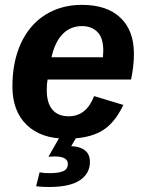

<svg xmlns="http://www.w3.org/2000/svg" viewBox="-20 -558 596 786"><path d="M174.8 -232.4Q171.4 -215.3 171.4 -189Q171.4 -137.2 194.1 -109.6Q216.8 -82 261.2 -82Q297.4 -82 323.2 -102.5Q349.1 -123 365.2 -164.6L484.9 -128.4Q448.2 -50.8 394 -20.5Q339.8 9.8 252 9.8Q147.9 9.8 89.4 -46.6Q30.8 -103 30.8 -204.1Q30.8 -305.2 65.9 -381.3Q101.1 -457 165.8 -497.6Q230.5 -538.1 315.4 -538.1Q417.5 -538.1 472.9 -485.6Q528.3 -433.1 528.3 -337.4Q528.3 -289.1 516.6 -232.4ZM190.9 -323.7H401.4L402.8 -351.1Q402.8 -403.3 378.7 -427.2Q354.5 -451.2 315.4 -451.2Q268.6 -451.2 236.6 -418.7Q204.6 -386.2 190.9 -323.7ZM271.5 40.5Q305.7 41 326.9 56.9Q348.1 72.8 348.1 105Q348.1 152.3 307.1 179.9Q266.1 207.5 179.7 207.5Q167.5 207.5 154.5 206.8Q141.6 206.1 127.9 204.6L142.1 147.5Q161.1 150.9 182.1 150.9Q221.7 150.9 239.7 142.3Q257.8 133.8 257.8 113.3Q257.8 82.5 204.1 82.5Q197.8 83 191.4 83Q185.1 83 178.2 83.5L226.1 0H294.9Z"/></svg>

Font: Arimo
Style: Italic
Weight: 400
Italic angle: -12°
Designer: Steve Matteson
Foundry: Monotype Imaging Inc.
Version: Version 1.33